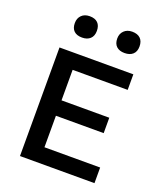

<svg xmlns="http://www.w3.org/2000/svg" viewBox="-158 -984 929 1088"><g transform="rotate(20 307.0 -440.0)"><path d="M192.9 -751Q161.1 -751 144 -767.3Q127 -783.7 127 -814.9Q127 -843.8 145 -861.8Q163.1 -879.9 193.8 -879.9Q226.1 -879.9 242.9 -863.3Q259.8 -846.7 259.8 -814.9Q259.8 -784.2 241.9 -767.6Q224.1 -751 192.9 -751ZM449.2 -751Q418 -751 400.4 -767.3Q382.8 -783.7 382.8 -814.9Q382.8 -843.8 401.4 -861.8Q419.9 -879.9 450.2 -879.9Q482.4 -879.9 499.8 -863Q517.1 -846.2 517.1 -814.9Q517.1 -783.7 499 -767.3Q481 -751 449.2 -751ZM92.8 -654.8H538.1V-561H206.1V-377H494.1V-284.2H206.1V-94.2H542V0H92.8Z"/></g></svg>

Font: IntelOne Mono Medium
Style: Regular
Weight: 500
Designer: Fred Shallcrass
Foundry: Frere-Jones Type LLC
Version: Version 1.200;hotconv 1.1.0;makeotfexe 2.6.0;FJTRelease1.2